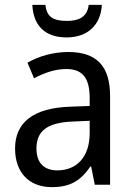

<svg xmlns="http://www.w3.org/2000/svg" viewBox="-20 -760 548 790"><path d="M399 -740H345C339 -689 303 -674 256 -674C202 -674 172 -688 167 -740H113C117 -656 164 -606 254 -606C342 -606 395 -659 399 -740ZM261 -546C197 -546 138 -528 93 -502L120 -438C162 -460 206 -476 253 -476C316 -476 349 -443 349 -357V-324L269 -321C117 -316 42 -256 42 -149C42 -49 101 10 193 10C270 10 312 -17 352 -75H355L370 0H433V-364C433 -486 380 -546 261 -546ZM281 -260 349 -263V-213C349 -111 293 -59 216 -59C164 -59 130 -87 130 -149C130 -218 170 -256 281 -260Z"/></svg>

Font: Noto Sans Myanmar UI SemiCondensed
Style: Regular
Weight: 400
Width: 4
Designer: Monotype Design Team
Foundry: Monotype Imaging Inc.
Version: Version 2.103